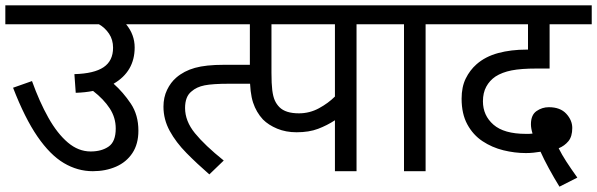

<svg xmlns="http://www.w3.org/2000/svg" viewBox="-20 -642 2239 720"><path d="M0 -622H563V-551H453Q485 -512 485 -464Q485 -374 406 -328Q442 -296 470.5 -253.5Q499 -211 499 -152Q499 -102 476.5 -68Q454 -34 415 -17Q376 0 328 0Q271 0 219.5 -30.5Q168 -61 120.5 -130Q73 -199 29 -313L100 -338Q128 -260 161.5 -200.5Q195 -141 234.5 -107.5Q274 -74 320 -74Q361 -74 387.5 -92.5Q414 -111 414 -160Q414 -201 391.5 -235.5Q369 -270 329 -301Q299 -295 264 -294L259 -364Q333 -366 368.5 -390Q404 -414 404 -463Q404 -493 389 -515.5Q374 -538 351 -551H0Z M548 -622H911V-551H548ZM593 -242Q593 -277 606.5 -305Q620 -333 641 -351Q670 -376 711 -387.5Q752 -399 820 -399H928V-328H839Q778 -328 747.5 -322Q717 -316 698 -299Q674 -280 674 -237Q674 -188 711 -142.5Q748 -97 819 -40L765 12Q719 -28 679.5 -68Q640 -108 616.5 -151Q593 -194 593 -242Z M1317 -551V0H1236V-191Q1207 -172 1173 -159Q1139 -146 1092 -146Q1052 -146 1019.5 -159.5Q987 -173 966 -194Q941 -221 929 -257.5Q917 -294 917 -358V-551H838V-622H1421V-551ZM1236 -551H998V-369Q998 -328 1001 -304Q1004 -280 1010.5 -265.5Q1017 -251 1028 -240Q1051 -217 1101 -217Q1141 -217 1176 -236Q1211 -255 1236 -280Z M1576 -551V0H1495V-551H1406V-622H1679V-551Z M2078 58Q2057 24 2038 -11Q2019 -46 2007 -73Q1995 -71 1981 -69.5Q1967 -68 1952 -68Q1910 -68 1867.5 -78.5Q1825 -89 1789.5 -112.5Q1754 -136 1732.5 -175.5Q1711 -215 1711 -272Q1711 -316 1726.5 -347.5Q1742 -379 1767 -401Q1800 -430 1848 -443Q1896 -456 1955 -456H1960V-551H1665V-622H2199V-551H2041V-385H1992Q1934 -385 1898.5 -378Q1863 -371 1838 -355Q1816 -340 1803.5 -317Q1791 -294 1791 -262Q1791 -209 1830.5 -174.5Q1870 -140 1952 -140Q1958 -140 1964 -140Q1970 -140 1977 -141Q1971 -161 1971 -176Q1971 -211 1992 -225.5Q2013 -240 2038 -240Q2081 -240 2103.5 -215.5Q2126 -191 2126 -162Q2126 -130 2111.5 -112.5Q2097 -95 2075 -86Q2087 -62 2103.5 -36.5Q2120 -11 2145 24Z"/></svg>

Font: Go Noto Current
Style: Regular
Weight: 400
Designer: Monotype Design Team
Foundry: Monotype Imaging Inc.
Version: Version 2.007; ttfautohint (v1.8) -l 8 -r 50 -G 200 -x 14 -D